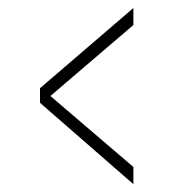

<svg xmlns="http://www.w3.org/2000/svg" viewBox="-20 -508 432 480"><path d="M313.5 -47.5 80 -251V-287.5L313.5 -488V-445.5L106 -268L313.5 -90.5Z"/></svg>

Font: Imbue Thin 10pt Medium
Style: Regular
Weight: 500
Version: Version 1.102